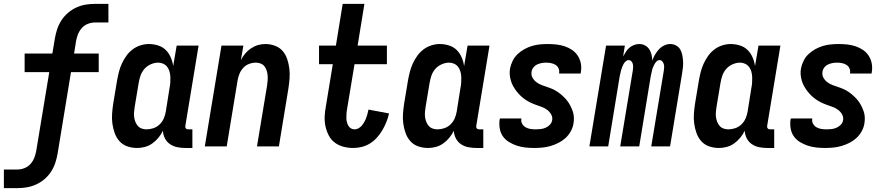

<svg xmlns="http://www.w3.org/2000/svg" viewBox="-53 -755 4573 990"><path d="M-33 215V119H37Q55 119 73 112Q91 105 104 90.5Q117 76 124 58Q131 40 134 22L201 -383H74V-479H217L230 -557Q234 -581 242 -605Q250 -629 264 -650.5Q278 -672 298 -689Q318 -706 341 -716.5Q364 -727 388 -731Q412 -735 436 -735H506V-639H436Q418 -639 400 -632Q382 -625 369 -610.5Q356 -596 349 -578Q342 -560 339 -542L329 -479H456V-383H313L244 37Q240 61 232 85Q224 109 210 130.5Q196 152 176 169Q156 186 132.5 196.5Q109 207 85 211Q61 215 37 215Z M939 8H903Q882 8 861.5 4Q841 0 824 -11.5Q807 -23 797.5 -41.5Q788 -60 787 -81Q778 -62 764 -45Q750 -28 732.5 -15.5Q715 -3 694.5 2.5Q674 8 654 8Q627 8 603 -0.5Q579 -9 563 -27Q547 -45 538.5 -68.5Q530 -92 526.5 -117.5Q523 -143 525 -169.5Q527 -196 531 -222L551 -342Q555 -364 560.5 -385.5Q566 -407 575.5 -427.5Q585 -448 598.5 -467Q612 -486 630.5 -500Q649 -514 671 -521Q693 -528 714 -528Q739 -528 762.5 -520.5Q786 -513 802 -497Q818 -481 827.5 -459Q837 -437 840 -414L858 -520H971L903 -108Q902 -104 902.5 -100Q903 -96 905.5 -93Q908 -90 911.5 -89Q915 -88 919 -88H939ZM702 -88Q720 -88 738 -94Q756 -100 770 -113.5Q784 -127 791.5 -144.5Q799 -162 802 -180L821 -300Q824 -314 825 -328.5Q826 -343 825.5 -357Q825 -371 821.5 -384.5Q818 -398 810 -409Q802 -420 789.5 -426Q777 -432 763 -432Q744 -432 724.5 -423.5Q705 -415 691.5 -399.5Q678 -384 671.5 -365Q665 -346 662 -327L642 -207Q640 -193 638.5 -179.5Q637 -166 638.5 -153Q640 -140 644.5 -128Q649 -116 657 -106.5Q665 -97 677 -92.5Q689 -88 702 -88Z M1003 0 1089 -520H1202L1189 -445Q1198 -463 1211 -478.5Q1224 -494 1241 -505.5Q1258 -517 1277 -522.5Q1296 -528 1315 -528Q1341 -528 1365 -519Q1389 -510 1404.5 -492Q1420 -474 1428 -450Q1436 -426 1439 -401Q1442 -376 1440 -350Q1438 -324 1434 -298L1385 0H1272L1324 -313Q1326 -326 1327 -339.5Q1328 -353 1327 -366Q1326 -379 1322 -391Q1318 -403 1311 -412.5Q1304 -422 1292 -427Q1280 -432 1267 -432Q1249 -432 1231.5 -425.5Q1214 -419 1201.5 -405.5Q1189 -392 1182 -375Q1175 -358 1172 -340L1116 0Z M1768 8Q1742 8 1717.5 1.5Q1693 -5 1673.5 -19.5Q1654 -34 1642.5 -56Q1631 -78 1625.5 -102.5Q1620 -127 1621 -153Q1622 -179 1627 -205L1663 -424H1592V-520H1679L1714 -735H1826L1791 -520H1942V-424H1775L1736 -189Q1734 -179 1733.5 -168Q1733 -157 1733 -146.5Q1733 -136 1735.5 -126Q1738 -116 1743 -107Q1748 -98 1756.5 -93Q1765 -88 1776 -88Q1786 -88 1796.5 -94Q1807 -100 1814 -109Q1821 -118 1826.5 -128Q1832 -138 1835.5 -148Q1839 -158 1842 -168.5Q1845 -179 1847 -190L1953 -170Q1948 -148 1939.5 -126.5Q1931 -105 1919 -84.5Q1907 -64 1891 -46Q1875 -28 1855 -15.5Q1835 -3 1812.5 2.5Q1790 8 1768 8Z M2439 8H2403Q2382 8 2361.5 4Q2341 0 2324 -11.5Q2307 -23 2297.5 -41.5Q2288 -60 2287 -81Q2278 -62 2264 -45Q2250 -28 2232.5 -15.5Q2215 -3 2194.5 2.5Q2174 8 2154 8Q2127 8 2103 -0.5Q2079 -9 2063 -27Q2047 -45 2038.5 -68.5Q2030 -92 2026.5 -117.5Q2023 -143 2025 -169.5Q2027 -196 2031 -222L2051 -342Q2055 -364 2060.5 -385.5Q2066 -407 2075.5 -427.5Q2085 -448 2098.5 -467Q2112 -486 2130.5 -500Q2149 -514 2171 -521Q2193 -528 2214 -528Q2239 -528 2262.5 -520.5Q2286 -513 2302 -497Q2318 -481 2327.5 -459Q2337 -437 2340 -414L2358 -520H2471L2403 -108Q2402 -104 2402.5 -100Q2403 -96 2405.5 -93Q2408 -90 2411.5 -89Q2415 -88 2419 -88H2439ZM2202 -88Q2220 -88 2238 -94Q2256 -100 2270 -113.5Q2284 -127 2291.5 -144.5Q2299 -162 2302 -180L2321 -300Q2324 -314 2325 -328.5Q2326 -343 2325.5 -357Q2325 -371 2321.5 -384.5Q2318 -398 2310 -409Q2302 -420 2289.5 -426Q2277 -432 2263 -432Q2244 -432 2224.5 -423.5Q2205 -415 2191.5 -399.5Q2178 -384 2171.5 -365Q2165 -346 2162 -327L2142 -207Q2140 -193 2138.5 -179.5Q2137 -166 2138.5 -153Q2140 -140 2144.5 -128Q2149 -116 2157 -106.5Q2165 -97 2177 -92.5Q2189 -88 2202 -88Z M2701 8Q2678 8 2655.5 5.5Q2633 3 2612 -4Q2591 -11 2572 -22.5Q2553 -34 2540.5 -51.5Q2528 -69 2524 -91.5Q2520 -114 2523 -137L2525 -144H2636L2635 -142Q2633 -128 2639.5 -116.5Q2646 -105 2657.5 -98.5Q2669 -92 2682.5 -90Q2696 -88 2709 -88Q2722 -88 2735 -89.5Q2748 -91 2760.5 -96.5Q2773 -102 2782.5 -112Q2792 -122 2794 -135Q2797 -151 2789 -165Q2781 -179 2768.5 -188.5Q2756 -198 2741 -203.5Q2726 -209 2711.5 -214Q2697 -219 2682.5 -226Q2668 -233 2655.5 -241.5Q2643 -250 2632 -260.5Q2621 -271 2611.5 -283Q2602 -295 2594 -309Q2586 -323 2581.5 -338Q2577 -353 2575.5 -369Q2574 -385 2577 -402Q2581 -422 2590.5 -441.5Q2600 -461 2616 -476Q2632 -491 2651 -501.5Q2670 -512 2690 -518Q2710 -524 2730.5 -526Q2751 -528 2772 -528Q2794 -528 2816.5 -525.5Q2839 -523 2859.5 -516Q2880 -509 2897.5 -497Q2915 -485 2926.5 -467Q2938 -449 2942 -427.5Q2946 -406 2942 -383L2941 -376H2830V-378Q2832 -391 2827 -402.5Q2822 -414 2811.5 -420.5Q2801 -427 2788.5 -429.5Q2776 -432 2764 -432Q2752 -432 2740.5 -430Q2729 -428 2717.5 -423Q2706 -418 2698 -408Q2690 -398 2688 -386Q2685 -369 2692.5 -355Q2700 -341 2712.5 -331.5Q2725 -322 2739.5 -316.5Q2754 -311 2769.5 -306Q2785 -301 2799 -294.5Q2813 -288 2825.5 -279Q2838 -270 2849.5 -259.5Q2861 -249 2870.5 -237Q2880 -225 2887 -211.5Q2894 -198 2899.5 -183Q2905 -168 2906 -151.5Q2907 -135 2904 -118Q2901 -98 2890 -78Q2879 -58 2862.5 -43Q2846 -28 2826 -18Q2806 -8 2785 -2Q2764 4 2743 6Q2722 8 2701 8Z M2986 0 3072 -520H3169L3160 -464Q3167 -476 3174.5 -488Q3182 -500 3192.5 -509Q3203 -518 3216.5 -523Q3230 -528 3243 -528Q3260 -528 3273.5 -520.5Q3287 -513 3295 -500.5Q3303 -488 3306.5 -473Q3310 -458 3310 -442Q3315 -457 3324 -472.5Q3333 -488 3344.5 -500.5Q3356 -513 3371.5 -520.5Q3387 -528 3403 -528Q3419 -528 3433 -520.5Q3447 -513 3454.5 -500Q3462 -487 3465 -471.5Q3468 -456 3469 -440.5Q3470 -425 3468.5 -408.5Q3467 -392 3464 -376L3402 0H3305L3370 -392Q3371 -400 3371.5 -408.5Q3372 -417 3369.5 -425Q3367 -433 3361.5 -439Q3356 -445 3348 -445Q3339 -445 3332.5 -438.5Q3326 -432 3322 -424.5Q3318 -417 3314.5 -409Q3311 -401 3309 -392.5Q3307 -384 3305.5 -376Q3304 -368 3302 -360L3243 0H3145L3210 -392Q3211 -400 3211.5 -408.5Q3212 -417 3210 -425Q3208 -433 3202.5 -439Q3197 -445 3188 -445Q3180 -445 3173 -438.5Q3166 -432 3162 -424.5Q3158 -417 3155 -409Q3152 -401 3149.5 -392.5Q3147 -384 3145.5 -376Q3144 -368 3142 -360L3083 0Z M3939 8H3903Q3882 8 3861.5 4Q3841 0 3824 -11.5Q3807 -23 3797.5 -41.5Q3788 -60 3787 -81Q3778 -62 3764 -45Q3750 -28 3732.5 -15.5Q3715 -3 3694.5 2.5Q3674 8 3654 8Q3627 8 3603 -0.5Q3579 -9 3563 -27Q3547 -45 3538.5 -68.5Q3530 -92 3526.5 -117.5Q3523 -143 3525 -169.5Q3527 -196 3531 -222L3551 -342Q3555 -364 3560.5 -385.5Q3566 -407 3575.5 -427.5Q3585 -448 3598.5 -467Q3612 -486 3630.5 -500Q3649 -514 3671 -521Q3693 -528 3714 -528Q3739 -528 3762.5 -520.5Q3786 -513 3802 -497Q3818 -481 3827.5 -459Q3837 -437 3840 -414L3858 -520H3971L3903 -108Q3902 -104 3902.5 -100Q3903 -96 3905.5 -93Q3908 -90 3911.5 -89Q3915 -88 3919 -88H3939ZM3702 -88Q3720 -88 3738 -94Q3756 -100 3770 -113.5Q3784 -127 3791.5 -144.5Q3799 -162 3802 -180L3821 -300Q3824 -314 3825 -328.5Q3826 -343 3825.5 -357Q3825 -371 3821.5 -384.5Q3818 -398 3810 -409Q3802 -420 3789.5 -426Q3777 -432 3763 -432Q3744 -432 3724.5 -423.5Q3705 -415 3691.5 -399.5Q3678 -384 3671.5 -365Q3665 -346 3662 -327L3642 -207Q3640 -193 3638.5 -179.5Q3637 -166 3638.5 -153Q3640 -140 3644.5 -128Q3649 -116 3657 -106.5Q3665 -97 3677 -92.5Q3689 -88 3702 -88Z M4201 8Q4178 8 4155.5 5.5Q4133 3 4112 -4Q4091 -11 4072 -22.5Q4053 -34 4040.5 -51.5Q4028 -69 4024 -91.5Q4020 -114 4023 -137L4025 -144H4136L4135 -142Q4133 -128 4139.5 -116.5Q4146 -105 4157.5 -98.5Q4169 -92 4182.5 -90Q4196 -88 4209 -88Q4222 -88 4235 -89.5Q4248 -91 4260.5 -96.5Q4273 -102 4282.5 -112Q4292 -122 4294 -135Q4297 -151 4289 -165Q4281 -179 4268.5 -188.5Q4256 -198 4241 -203.5Q4226 -209 4211.5 -214Q4197 -219 4182.5 -226Q4168 -233 4155.5 -241.5Q4143 -250 4132 -260.5Q4121 -271 4111.5 -283Q4102 -295 4094 -309Q4086 -323 4081.5 -338Q4077 -353 4075.5 -369Q4074 -385 4077 -402Q4081 -422 4090.5 -441.5Q4100 -461 4116 -476Q4132 -491 4151 -501.5Q4170 -512 4190 -518Q4210 -524 4230.5 -526Q4251 -528 4272 -528Q4294 -528 4316.5 -525.5Q4339 -523 4359.5 -516Q4380 -509 4397.5 -497Q4415 -485 4426.5 -467Q4438 -449 4442 -427.5Q4446 -406 4442 -383L4441 -376H4330V-378Q4332 -391 4327 -402.5Q4322 -414 4311.5 -420.5Q4301 -427 4288.5 -429.5Q4276 -432 4264 -432Q4252 -432 4240.5 -430Q4229 -428 4217.5 -423Q4206 -418 4198 -408Q4190 -398 4188 -386Q4185 -369 4192.5 -355Q4200 -341 4212.5 -331.5Q4225 -322 4239.5 -316.5Q4254 -311 4269.5 -306Q4285 -301 4299 -294.5Q4313 -288 4325.5 -279Q4338 -270 4349.5 -259.5Q4361 -249 4370.5 -237Q4380 -225 4387 -211.5Q4394 -198 4399.5 -183Q4405 -168 4406 -151.5Q4407 -135 4404 -118Q4401 -98 4390 -78Q4379 -58 4362.5 -43Q4346 -28 4326 -18Q4306 -8 4285 -2Q4264 4 4243 6Q4222 8 4201 8Z"/></svg>

Font: Iosevka Term Curly
Style: Bold Italic
Weight: 700
Italic angle: -9°
Designer: Belleve Invis
Foundry: Belleve Invis
Version: Version 32.3.0